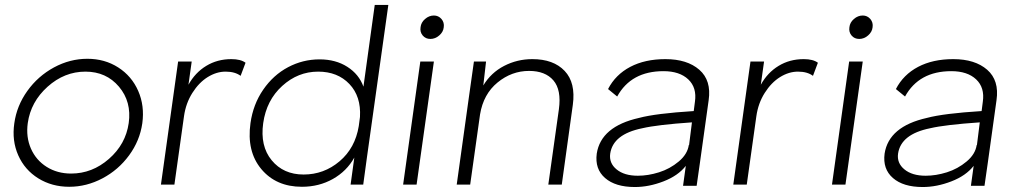

<svg xmlns="http://www.w3.org/2000/svg" viewBox="-20 -750 4130 780"><path d="M38.1 -249Q47.9 -320.3 91.1 -380.6Q134.3 -440.9 199.2 -476.1Q264.2 -511.2 335 -511.2Q405.3 -511.2 460.2 -476.1Q515.1 -440.9 541.5 -380.6Q567.9 -320.3 558.1 -249Q547.9 -178.2 504.4 -118.9Q460.9 -59.6 396.2 -25.4Q331.5 8.8 261.2 8.8Q190.9 8.8 135.7 -25.4Q80.6 -59.6 54.2 -118.9Q27.8 -178.2 38.1 -249ZM92.8 -250Q85 -193.4 105.7 -146.2Q126.5 -99.1 169.7 -72Q212.9 -44.9 269 -44.9Q354.5 -44.9 422.6 -104.5Q490.7 -164.1 502.9 -250Q515.1 -336.4 463.4 -397.7Q411.6 -459 327.1 -459Q241.7 -459 173.3 -397.7Q105 -336.4 92.8 -250Z M919.9 -509.8Q958 -509.8 977.5 -495.1L957.5 -441.9Q934.6 -459 896.5 -459Q859.4 -459 823.7 -436.8Q788.1 -414.6 761.5 -372.6Q734.9 -330.6 727.5 -277.8L688.5 0H633.8L703.6 -500H758.8L745.6 -405.8Q772.9 -455.1 817.9 -482.4Q862.8 -509.8 919.9 -509.8Z M1557.6 -730 1470.7 -110.8 1455.6 0H1404.3L1419.4 -109.9Q1388.7 -54.7 1332.3 -22.9Q1275.9 8.8 1206.5 8.8Q1101.6 8.8 1041.5 -63.2Q981.4 -135.3 997.6 -250Q1008.3 -326.2 1049.3 -385.7Q1090.3 -445.3 1150.4 -477.1Q1210.4 -508.8 1278.3 -508.8Q1343.8 -508.8 1391.1 -478.5Q1438.5 -448.2 1456.5 -397.9L1502.4 -730ZM1049.3 -250Q1036.1 -156.7 1083.7 -98.9Q1131.3 -41 1213.4 -41Q1295.9 -41 1359.4 -94.7Q1422.9 -148.4 1437.5 -237.8L1442.4 -274.9Q1447.3 -358.4 1399.4 -408.7Q1351.6 -459 1272.5 -459Q1190.4 -459 1126.5 -400.9Q1062.5 -342.8 1049.3 -250Z M1688.5 -639.2Q1690.4 -658.7 1706.8 -672.9Q1723.1 -687 1742.7 -687Q1761.2 -687 1773.4 -672.9Q1785.6 -658.7 1782.7 -639.2Q1780.8 -620.1 1764.4 -606Q1748 -591.8 1728.5 -591.8Q1709 -591.8 1697.3 -605.7Q1685.5 -619.6 1688.5 -639.2ZM1617.7 0 1687.5 -500H1742.7L1672.4 0Z M2142.6 -509.8Q2228.5 -509.8 2273.9 -461.9Q2319.3 -414.1 2307.1 -324.2L2262.2 0H2207.5L2250.5 -306.2Q2261.2 -384.8 2228.3 -423.3Q2195.3 -461.9 2129.4 -461.9Q2058.6 -461.9 2001.2 -414.8Q1943.8 -367.7 1930.2 -285.2L1890.1 0H1835.4L1884.3 -351.1L1905.3 -500H1954.6L1943.4 -402.8Q1974.6 -454.6 2027.8 -482.2Q2081.1 -509.8 2142.6 -509.8Z M2683.1 -509.8Q2771.5 -509.8 2821 -466.6Q2870.6 -423.3 2858.9 -342.8L2823.2 -86.9Q2820.3 -63 2810.1 4.9H2754.9L2766.1 -76.2Q2734.9 -36.1 2675.5 -13.2Q2616.2 9.8 2559.1 9.8Q2480 9.8 2438 -26.9Q2396 -63.5 2404.3 -126Q2421.4 -236.3 2576.2 -271Q2643.6 -289.1 2798.3 -298.8L2803.2 -336.9Q2811.5 -394 2776.1 -427.5Q2740.7 -460.9 2675.3 -460.9Q2543.9 -460.9 2487.3 -357.9L2450.2 -388.2Q2480.5 -446.8 2540.3 -478.3Q2600.1 -509.8 2683.1 -509.8ZM2459 -126Q2453.6 -87.4 2484.9 -61.8Q2516.1 -36.1 2571.3 -36.1Q2612.8 -36.1 2657.2 -50Q2701.7 -64 2737.3 -93.8Q2772.9 -123.5 2778.3 -161.1L2779.3 -160.2L2791 -252.9Q2649.9 -243.2 2589.4 -229Q2470.7 -205.1 2459 -126Z M3245.1 -509.8Q3283.2 -509.8 3302.7 -495.1L3282.7 -441.9Q3259.8 -459 3221.7 -459Q3184.6 -459 3148.9 -436.8Q3113.3 -414.6 3086.7 -372.6Q3060.1 -330.6 3052.7 -277.8L3013.7 0H2959L3028.8 -500H3084L3070.8 -405.8Q3098.1 -455.1 3143.1 -482.4Q3188 -509.8 3245.1 -509.8Z M3430.7 -639.2Q3432.6 -658.7 3449 -672.9Q3465.3 -687 3484.9 -687Q3503.4 -687 3515.6 -672.9Q3527.8 -658.7 3524.9 -639.2Q3522.9 -620.1 3506.6 -606Q3490.2 -591.8 3470.7 -591.8Q3451.2 -591.8 3439.5 -605.7Q3427.7 -619.6 3430.7 -639.2ZM3359.9 0 3429.7 -500H3484.9L3414.6 0Z M3852.5 -509.8Q3940.9 -509.8 3990.5 -466.6Q4040 -423.3 4028.3 -342.8L3992.7 -86.9Q3989.7 -63 3979.5 4.9H3924.3L3935.5 -76.2Q3904.3 -36.1 3845 -13.2Q3785.6 9.8 3728.5 9.8Q3649.4 9.8 3607.4 -26.9Q3565.4 -63.5 3573.7 -126Q3590.8 -236.3 3745.6 -271Q3813 -289.1 3967.8 -298.8L3972.7 -336.9Q3981 -394 3945.6 -427.5Q3910.2 -460.9 3844.7 -460.9Q3713.4 -460.9 3656.7 -357.9L3619.6 -388.2Q3649.9 -446.8 3709.7 -478.3Q3769.5 -509.8 3852.5 -509.8ZM3628.4 -126Q3623 -87.4 3654.3 -61.8Q3685.5 -36.1 3740.7 -36.1Q3782.2 -36.1 3826.7 -50Q3871.1 -64 3906.7 -93.8Q3942.4 -123.5 3947.8 -161.1L3948.7 -160.2L3960.4 -252.9Q3819.3 -243.2 3758.8 -229Q3640.1 -205.1 3628.4 -126Z"/></svg>

Font: Human Sans Light
Style: Italic
Weight: 300
Italic angle: -8°
Designer: Tim Radville
Foundry: Continuum
Version: Version 1.000;FEAKit 1.0